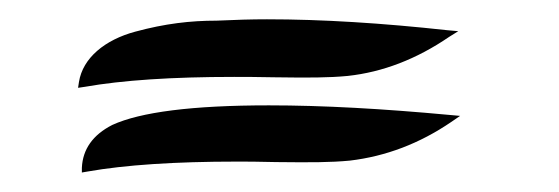

<svg xmlns="http://www.w3.org/2000/svg" viewBox="-20 -281 574 197"><path d="M69.8 -105C108.4 -111.8 159.7 -115.2 223.1 -115.2C231.9 -115.2 245.1 -115.2 263.2 -114.7C298.8 -114.3 318.8 -114.3 338.9 -116.2C376 -120.6 410.6 -133.8 442.9 -155.8L452.1 -162.1L440.9 -163.1C373 -169.4 311.5 -172.9 255.9 -172.9C177.2 -172.9 124 -166 95.2 -152.8C75.2 -142.6 64.9 -127.9 64 -108.9V-104ZM66.9 -191.9C105.5 -198.7 156.7 -202.1 220.2 -202.1C229.5 -202.1 243.2 -202.1 261.2 -201.7C297.4 -201.2 316.9 -201.2 336.9 -203.1C372.6 -207 407.2 -220.2 440.9 -243.2L450.2 -249L439 -250C372.1 -257.3 310.5 -261.2 253.9 -261.2C238.3 -261.2 221.2 -260.7 202.1 -259.8C175.3 -259.8 149.4 -256.8 118.7 -248.5C87.9 -240.2 64.9 -221.7 61 -196.8L60.1 -190.9Z"/></svg>

Font: Dancing Script
Style: Regular
Weight: 800
Designer: Pablo Impallari
Foundry: Pablo Impallari
Version: Version 2.001